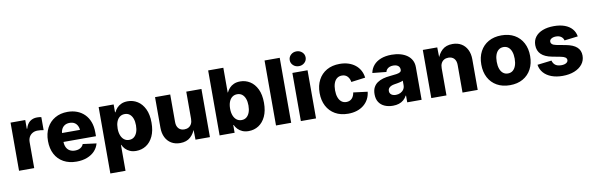

<svg xmlns="http://www.w3.org/2000/svg" viewBox="-59 -1339 6540 2117"><g transform="rotate(-10 3211.5 -281.0)"><path d="M54.2 0V-539.1H218.8V-441.4H223.6Q238.3 -494.6 271.5 -519.8Q304.7 -544.9 351.1 -544.9Q363.3 -544.9 375.7 -543.7Q388.2 -542.5 398.9 -540V-394Q387.2 -397.5 367.4 -399.2Q347.7 -400.9 331.5 -400.9Q300.3 -400.9 275.9 -387.2Q251.5 -373.5 237.8 -348.9Q224.1 -324.2 224.1 -290.5V0Z M698.2 10.7Q614.3 10.7 552.7 -23.4Q491.2 -57.6 458.3 -120.1Q425.3 -182.6 425.3 -268.1Q425.3 -351.1 458.3 -413.8Q491.2 -476.6 551.5 -511.7Q611.8 -546.9 692.4 -546.9Q750 -546.9 798.1 -528.6Q846.2 -510.3 881.6 -474.9Q917 -439.5 936.3 -388.4Q955.6 -337.4 955.6 -271.5V-228H483.9V-327.6H875L795.9 -304.7Q795.9 -341.8 784.2 -368.4Q772.5 -395 750 -409.2Q727.5 -423.3 694.3 -423.3Q661.6 -423.3 638.7 -408.9Q615.7 -394.5 603.8 -368.7Q591.8 -342.8 591.8 -307.1V-235.4Q591.8 -195.3 605.2 -167.7Q618.7 -140.1 643.6 -126.2Q668.5 -112.3 701.7 -112.3Q725.1 -112.3 744.1 -118.9Q763.2 -125.5 776.6 -137.9Q790 -150.4 796.9 -168.5L948.2 -148.9Q935.5 -101.1 901.6 -65.2Q867.7 -29.3 815.9 -9.3Q764.2 10.7 698.2 10.7Z M1040.5 204.1V-539.1H1208.5V-451.2H1213.4Q1225.1 -476.6 1245.1 -498.3Q1265.1 -520 1295.2 -533.4Q1325.2 -546.9 1366.7 -546.9Q1425.8 -546.9 1475.3 -515.9Q1524.9 -484.9 1554.9 -423.1Q1585 -361.3 1585 -269Q1585 -179.2 1555.9 -117.2Q1526.9 -55.2 1477.3 -23.2Q1427.7 8.8 1365.2 8.8Q1325.7 8.8 1295.7 -4.4Q1265.6 -17.6 1245.4 -38.8Q1225.1 -60.1 1213.9 -85.9H1210.4V204.1ZM1309.6 -124.5Q1342.3 -124.5 1364.7 -142.6Q1387.2 -160.6 1399.2 -193.1Q1411.1 -225.6 1411.1 -269.5Q1411.1 -313.5 1399.2 -345.7Q1387.2 -377.9 1364.7 -395.8Q1342.3 -413.6 1309.6 -413.6Q1277.3 -413.6 1253.9 -396Q1230.5 -378.4 1218 -346.2Q1205.6 -314 1205.6 -269.5Q1205.6 -225.6 1218.3 -193.1Q1231 -160.6 1254.2 -142.6Q1277.3 -124.5 1309.6 -124.5Z M1858.4 7.8Q1801.8 7.8 1759.8 -17.3Q1717.8 -42.5 1694.8 -88.6Q1671.9 -134.8 1671.9 -196.8V-539.1H1841.8V-230.5Q1841.8 -184.6 1865 -158.7Q1888.2 -132.8 1929.7 -132.8Q1957 -132.8 1977.8 -144.8Q1998.5 -156.7 2010 -179.4Q2021.5 -202.1 2021.5 -234.4V-539.1H2191.4V0H2029.8L2027.3 -137.7H2038.6Q2017.6 -71.8 1974.1 -32Q1930.7 7.8 1858.4 7.8Z M2624.5 8.8Q2585 8.8 2554.7 -4.4Q2524.4 -17.6 2504.2 -39.1Q2483.9 -60.5 2472.2 -86.4H2467.8V0H2299.8V-727.5H2469.7V-450.7H2472.7Q2484.4 -476.1 2504.4 -498Q2524.4 -520 2554.4 -533.4Q2584.5 -546.9 2626 -546.9Q2685.1 -546.9 2734.6 -515.9Q2784.2 -484.9 2814.2 -423.1Q2844.2 -361.3 2844.2 -269Q2844.2 -179.2 2815.2 -117.2Q2786.1 -55.2 2736.6 -23.2Q2687 8.8 2624.5 8.8ZM2568.8 -124.5Q2601.6 -124.5 2624 -142.6Q2646.5 -160.6 2658.4 -193.1Q2670.4 -225.6 2670.4 -269.5Q2670.4 -313.5 2658.4 -345.7Q2646.5 -377.9 2624 -395.8Q2601.6 -413.6 2568.8 -413.6Q2536.6 -413.6 2513.2 -396Q2489.7 -378.4 2477.3 -346.2Q2464.8 -314 2464.8 -269.5Q2464.8 -225.6 2477.5 -193.1Q2490.2 -160.6 2513.4 -142.6Q2536.6 -124.5 2568.8 -124.5Z M3101.1 -727.5V0H2931.2V-727.5Z M3209.5 0V-539.1H3379.4V0ZM3294.4 -600.1Q3256.8 -600.1 3231 -624Q3205.1 -647.9 3205.1 -682.6Q3205.1 -717.8 3231 -741.7Q3256.8 -765.6 3294.4 -765.6Q3331.5 -765.6 3357.4 -741.7Q3383.3 -717.8 3383.3 -682.6Q3383.3 -647.9 3357.4 -624Q3331.5 -600.1 3294.4 -600.1Z M3739.3 10.7Q3654.8 10.7 3593.8 -24.4Q3532.7 -59.6 3499.8 -122.3Q3466.8 -185.1 3466.8 -268.1Q3466.8 -351.6 3499.8 -414.3Q3532.7 -477.1 3593.8 -512Q3654.8 -546.9 3739.3 -546.9Q3792 -546.9 3835.7 -533Q3879.4 -519 3912.4 -492.9Q3945.3 -466.8 3965.3 -430.4Q3985.4 -394 3990.7 -348.6L3832.5 -328.1Q3829.1 -349.1 3821.3 -365.2Q3813.5 -381.3 3802 -392.8Q3790.5 -404.3 3775.4 -410.2Q3760.3 -416 3741.7 -416Q3709 -416 3686.3 -398.4Q3663.6 -380.9 3651.6 -347.9Q3639.6 -314.9 3639.6 -268.6Q3639.6 -223.1 3651.6 -189.7Q3663.6 -156.2 3686.3 -138.2Q3709 -120.1 3741.7 -120.1Q3760.3 -120.1 3775.6 -126.2Q3791 -132.3 3802.7 -144Q3814.5 -155.8 3822 -172.9Q3829.6 -189.9 3833 -210.9L3991.2 -190.9Q3986.3 -145 3966.3 -107.9Q3946.3 -70.8 3913.3 -44.2Q3880.4 -17.6 3836.2 -3.4Q3792 10.7 3739.3 10.7Z M4240.2 9.8Q4188 9.8 4147.5 -8.1Q4106.9 -25.9 4084 -61Q4061 -96.2 4061 -149.9Q4061 -194.8 4076.9 -225.6Q4092.8 -256.3 4120.8 -275.6Q4148.9 -294.9 4185.5 -305.2Q4222.2 -315.4 4263.7 -318.8Q4310.1 -322.8 4338.4 -327.4Q4366.7 -332 4379.4 -341.1Q4392.1 -350.1 4392.1 -366.2V-368.7Q4392.1 -386.7 4383.3 -399.7Q4374.5 -412.6 4358.2 -419.4Q4341.8 -426.3 4318.4 -426.3Q4294.9 -426.3 4277.1 -419.2Q4259.3 -412.1 4247.8 -399.4Q4236.3 -386.7 4232.4 -369.6L4077.6 -385.3Q4086.9 -434.1 4117.9 -470.5Q4148.9 -506.8 4200.2 -526.9Q4251.5 -546.9 4321.3 -546.9Q4373 -546.9 4417 -534.9Q4460.9 -522.9 4493.4 -499.8Q4525.9 -476.6 4543.7 -442.9Q4561.5 -409.2 4561.5 -365.2V0H4400.4V-75.7H4396.5Q4381.8 -47.9 4359.6 -28.8Q4337.4 -9.8 4307.6 0Q4277.8 9.8 4240.2 9.8ZM4292 -102.5Q4320.3 -102.5 4343.5 -114Q4366.7 -125.5 4380.1 -145.8Q4393.6 -166 4393.6 -192.4V-243.7Q4386.7 -239.7 4376 -236.6Q4365.2 -233.4 4352.5 -230.5Q4339.8 -227.5 4326.4 -225.3Q4313 -223.1 4300.3 -221.2Q4275.9 -217.8 4258.3 -209.5Q4240.7 -201.2 4231.4 -188.5Q4222.2 -175.8 4222.2 -157.7Q4222.2 -140.1 4231.2 -127.7Q4240.2 -115.2 4255.9 -108.9Q4271.5 -102.5 4292 -102.5Z M4839.8 -304.7V0H4669.9V-539.1H4831.5L4834 -401.4H4822.8Q4843.8 -467.3 4887 -507.1Q4930.2 -546.9 5002.9 -546.9Q5060.1 -546.9 5101.8 -521.7Q5143.6 -496.6 5166.5 -450.4Q5189.5 -404.3 5189.5 -342.3V0H5019.5V-309.1Q5019.5 -355 4996.3 -380.6Q4973.1 -406.2 4931.6 -406.2Q4904.3 -406.2 4883.5 -394.3Q4862.8 -382.3 4851.3 -359.9Q4839.8 -337.4 4839.8 -304.7Z M5550.3 10.7Q5466.3 10.7 5404.8 -24.2Q5343.3 -59.1 5310.1 -121.8Q5276.9 -184.6 5276.9 -268.1Q5276.9 -351.6 5310.1 -414.3Q5343.3 -477.1 5404.8 -512Q5466.3 -546.9 5550.3 -546.9Q5634.8 -546.9 5696 -512Q5757.3 -477.1 5790.5 -414.3Q5823.7 -351.6 5823.7 -268.1Q5823.7 -184.6 5790.5 -121.8Q5757.3 -59.1 5696 -24.2Q5634.8 10.7 5550.3 10.7ZM5550.3 -120.6Q5582.5 -120.6 5605 -138.9Q5627.4 -157.2 5639.2 -190.4Q5650.9 -223.6 5650.9 -268.6Q5650.9 -314 5639.2 -346.9Q5627.4 -379.9 5605 -397.9Q5582.5 -416 5550.3 -416Q5518.6 -416 5495.8 -397.9Q5473.1 -379.9 5461.4 -346.9Q5449.7 -314 5449.7 -268.6Q5449.7 -223.6 5461.4 -190.4Q5473.1 -157.2 5495.8 -138.9Q5518.6 -120.6 5550.3 -120.6Z M6140.6 10.7Q6070.3 10.7 6016.1 -9.5Q5961.9 -29.8 5928.5 -67.6Q5895 -105.5 5886.7 -158.2L6046.4 -177.2Q6055.2 -143.6 6079.1 -125.7Q6103 -107.9 6145 -107.9Q6180.2 -107.9 6200.4 -120.4Q6220.7 -132.8 6220.7 -153.3Q6220.7 -171.4 6204.6 -182.9Q6188.5 -194.3 6154.8 -200.7L6060.1 -218.8Q5980 -233.9 5939.9 -273.2Q5899.9 -312.5 5899.9 -375Q5899.9 -428.7 5929 -467Q5958 -505.4 6011.5 -526.1Q6064.9 -546.9 6138.2 -546.9Q6207 -546.9 6258.3 -527.8Q6309.6 -508.8 6340.1 -473.6Q6370.6 -438.5 6378.4 -389.6L6227.1 -371.1Q6220.7 -398.4 6198.2 -414.3Q6175.8 -430.2 6141.6 -430.2Q6110.4 -430.2 6089.8 -417.7Q6069.3 -405.3 6069.3 -384.8Q6069.3 -368.2 6082.8 -356Q6096.2 -343.8 6129.4 -337.4L6233.4 -317.9Q6314.5 -302.7 6354 -266.8Q6393.6 -231 6393.6 -171.9Q6393.6 -116.7 6361.1 -75.7Q6328.6 -34.7 6271.7 -12Q6214.8 10.7 6140.6 10.7Z"/></g></svg>

Font: Inter 18pt ExtraBold
Style: Regular
Weight: 800
Designer: Rasmus Andersson
Foundry: rsms
Version: Version 4.001;git-66647c0bb